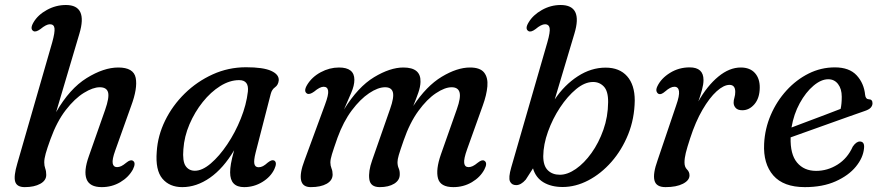

<svg xmlns="http://www.w3.org/2000/svg" viewBox="-20 -738 3530 768"><path d="M511.5 -60Q494.5 -29 461 -9.2Q427.5 10.5 387 10.5Q338.5 10.5 326.2 -21.5Q314 -53.5 335.5 -113.5L400.5 -298.5Q418 -348.5 412.2 -368.8Q406.5 -389 379 -389Q352 -389 315.5 -366.5Q279 -344 243.2 -298Q207.5 -252 182 -181.5Q168.5 -144.5 162.8 -123.8Q157 -103 157 -88.5Q157 -75 161 -64Q165 -53 165 -38.5Q165 -16 141 -2.8Q117 10.5 79 10.5Q47.5 10.5 40.8 -11.2Q34 -33 49.5 -85L189 -569Q200 -608.5 198 -624.8Q196 -641 179.5 -641Q165 -641 141.5 -621.5Q123.5 -608.5 114 -613.5Q98.5 -622 114 -648.5Q131.5 -678.5 167.5 -698.2Q203.5 -718 243.5 -718Q332 -718 297.5 -603L204.5 -289.5Q258.5 -383.5 326.8 -425.8Q395 -468 453 -468Q514.5 -468 522.8 -426.5Q531 -385 504.5 -314L441 -136Q428 -100 430.8 -84.8Q433.5 -69.5 448 -69.5Q456.5 -69.5 465 -73.5Q473.5 -77.5 485.5 -87.5Q502 -101 511.5 -95Q525 -87 511.5 -60Z M1002.5 -127.5Q994.5 -96 997.5 -82.5Q1000.5 -69 1014.5 -69Q1023.5 -69 1032 -73.5Q1040.5 -78 1051.5 -88Q1067.5 -100.5 1076.5 -96Q1090 -88.5 1077.5 -61.5Q1062.5 -30 1029 -9.8Q995.5 10.5 956.5 10.5Q900.5 10.5 900.5 -48.5Q900.5 -64 903.8 -83.2Q907 -102.5 916.5 -137Q873.5 -64.5 819.8 -27Q766 10.5 709 10.5Q658 10.5 629.5 -23.5Q601 -57.5 607 -131.5Q611 -195.5 640.5 -255.8Q670 -316 719 -364Q768 -412 830.8 -440.5Q893.5 -469 964 -469Q1033 -469 1064.8 -454.5Q1096.5 -440 1095 -416.5Q1093 -398 1080.2 -389Q1067.5 -380 1063 -362.5ZM713.5 -141Q709.5 -93 722.5 -74Q735.5 -55 759.5 -55Q789 -55 823.2 -84.2Q857.5 -113.5 889.2 -160.8Q921 -208 943.2 -263.5Q965.5 -319 971.5 -371.5Q976.5 -417.5 936.5 -417.5Q899 -417.5 861 -393.8Q823 -370 791 -330Q759 -290 738 -241Q717 -192 713.5 -141Z M1468.5 -96.5 1540.5 -302.5Q1557 -349 1551.5 -369Q1546 -389 1520.5 -389Q1492 -389 1456.5 -365.2Q1421 -341.5 1387.2 -296.5Q1353.5 -251.5 1330 -187Q1314 -141.5 1307.8 -121Q1301.5 -100.5 1301.5 -88Q1301.5 -75.5 1306 -64.5Q1310.5 -53.5 1310.5 -40Q1310.5 -16.5 1286.8 -3Q1263 10.5 1223 10.5Q1190 10.5 1184.2 -17.5Q1178.5 -45.5 1198 -96.5L1280 -319.5Q1295 -359.5 1292.5 -375.2Q1290 -391 1274.5 -391Q1259.5 -391 1236.5 -371.5Q1218.5 -358.5 1208.5 -363.5Q1193 -372.5 1208.5 -398.5Q1227.5 -430 1262.8 -449Q1298 -468 1336 -468Q1397.5 -468 1397.5 -419Q1397.5 -396 1385.2 -367.5Q1373 -339 1356 -300Q1412 -390.5 1476.2 -429.2Q1540.5 -468 1593.5 -468Q1664 -468 1662 -410.5Q1661.5 -390.5 1653.2 -367Q1645 -343.5 1633 -314Q1685.5 -394 1747 -431Q1808.5 -468 1860 -468Q1900.5 -468 1916.5 -447.8Q1932.5 -427.5 1929.5 -392.8Q1926.5 -358 1911 -315.5L1848.5 -141Q1834.5 -102 1836.8 -85.8Q1839 -69.5 1854.5 -69.5Q1862 -69.5 1870.8 -73.5Q1879.5 -77.5 1891.5 -87.5Q1908.5 -101 1917.5 -95Q1931.5 -86.5 1917.5 -60Q1901 -29 1867.5 -9.2Q1834 10.5 1793.5 10.5Q1741.5 10.5 1732 -24.5Q1722.5 -59.5 1743.5 -120L1807.5 -301.5Q1824 -348 1818.2 -368.5Q1812.5 -389 1786.5 -389Q1759.5 -389 1723.8 -365.2Q1688 -341.5 1653.5 -294.2Q1619 -247 1594.5 -176Q1580.5 -136 1575.2 -118Q1570 -100 1570 -89.5Q1570 -75.5 1574.8 -64.8Q1579.5 -54 1579 -40Q1579 -17 1556.8 -3.2Q1534.5 10.5 1499 10.5Q1461.5 10.5 1457.2 -21.2Q1453 -53 1468.5 -96.5Z M2169.5 -569Q2181.5 -611 2178.5 -626Q2175.5 -641 2160.5 -641Q2145 -641 2122 -621.5Q2104 -608 2094 -613.5Q2078.5 -622.5 2094.5 -648.5Q2112 -678 2147.5 -698Q2183 -718 2222.5 -718Q2312.5 -718 2277.5 -603L2199 -340.5Q2237.5 -398 2291 -432.8Q2344.5 -467.5 2402.5 -467.5Q2458 -467.5 2488.5 -433Q2519 -398.5 2519 -336Q2518 -263.5 2492.8 -200.8Q2467.5 -138 2425.8 -90.5Q2384 -43 2333.2 -16.5Q2282.5 10 2230.5 10Q2185.5 10 2154.2 -8.5Q2123 -27 2112 -64.5L2083 -19.5Q2064 2.5 2044.5 2.5Q2027 2.5 2020 -12.2Q2013 -27 2025 -68.5ZM2351.5 -410Q2319 -410 2284.5 -381.5Q2250 -353 2220.2 -308Q2190.5 -263 2172 -211.5Q2153.5 -160 2153 -113.5Q2153 -75 2171.2 -57Q2189.5 -39 2219.5 -39Q2250 -39 2283.5 -62.2Q2317 -85.5 2346 -126Q2375 -166.5 2393.5 -218.8Q2412 -271 2412.5 -329Q2413 -373.5 2395.2 -392Q2377.5 -410.5 2351.5 -410Z M2615.5 -362Q2609 -364.5 2606.2 -372.5Q2603.5 -380.5 2609.5 -393Q2624.5 -424.5 2660 -446.5Q2695.5 -468.5 2738.5 -468.5Q2794 -468.5 2794 -418Q2794 -401 2788 -378.8Q2782 -356.5 2773.5 -332.5Q2809 -395 2853.2 -431.5Q2897.5 -468 2943 -468Q2980 -468 2999.8 -445.8Q3019.5 -423.5 3019 -387Q3018.5 -345.5 2997.8 -321.2Q2977 -297 2949.5 -297Q2931 -297 2922.8 -306.2Q2914.5 -315.5 2914.5 -327Q2914.5 -337.5 2917.8 -347.8Q2921 -358 2921 -370.5Q2921 -398.5 2898 -398.5Q2875 -398.5 2846.5 -372.8Q2818 -347 2790 -299Q2762 -251 2740.5 -184.5Q2728.5 -148 2723.2 -126.5Q2718 -105 2718 -88Q2718 -70 2728 -60.2Q2738 -50.5 2738 -36.5Q2738 -16.5 2711.8 -3Q2685.5 10.5 2642 10.5Q2604.5 10.5 2597.8 -16.5Q2591 -43.5 2610.5 -97.5L2684.5 -316Q2698.5 -355.5 2696 -373.2Q2693.5 -391 2677.5 -391Q2662 -391 2641 -372.5Q2625 -358.5 2615.5 -362Z M3436 -144Q3432.5 -107 3403.5 -71.5Q3374.5 -36 3322.8 -12.8Q3271 10.5 3199.5 10.5Q3114 10.5 3073.2 -36.2Q3032.5 -83 3036.5 -163Q3039.5 -223.5 3063.2 -278.5Q3087 -333.5 3126 -376.2Q3165 -419 3214.5 -443.8Q3264 -468.5 3319.5 -468.5Q3377 -468.5 3406.5 -436.8Q3436 -405 3440.5 -358.5Q3442.5 -341.5 3454.5 -341Q3470 -341 3470 -325Q3470 -315.5 3463 -307.5Q3456 -299.5 3437.5 -293.5Q3411 -284.5 3372.8 -270.8Q3334.5 -257 3292.2 -242Q3250 -227 3210.5 -212.8Q3171 -198.5 3142.5 -188.5Q3140.5 -121 3168.2 -87.8Q3196 -54.5 3244.5 -54.5Q3290 -54.5 3330 -79.5Q3370 -104.5 3391 -151.5Q3405 -172 3419.5 -172Q3439.5 -171.5 3436 -144ZM3293 -421Q3264.5 -421 3233.8 -395Q3203 -369 3179 -325.2Q3155 -281.5 3146 -228Q3174 -238.5 3209 -251.8Q3244 -265 3279.2 -278.2Q3314.5 -291.5 3342.5 -302.5Q3347 -322 3347 -351Q3347 -382.5 3332.2 -401.8Q3317.5 -421 3293 -421Z"/></svg>

Font: Fraunces 9pt Soft
Style: Italic
Weight: 400
Italic angle: -16°
Version: Version 1.000;[0bf87f6ff]